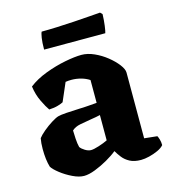

<svg xmlns="http://www.w3.org/2000/svg" viewBox="-100 -736 733 821"><g transform="rotate(-15 266.0 -325.5)"><path d="M172 3Q150 3 122 -10.5Q94 -24 71 -42Q48 -60 40 -73Q30 -106 30 -154Q30 -167 31 -179Q32 -191 34 -201Q43 -213 61.5 -228.5Q80 -244 100 -256.5Q120 -269 131 -272Q141 -275 169 -277Q197 -279 228 -280Q240 -280 243.5 -280.5Q247 -281 251 -281Q255 -281 266 -282Q277 -283 304 -285V-386Q287 -397 266.5 -402.5Q246 -408 225 -408Q211 -408 199 -406L164 -325Q157 -321 140.5 -316Q124 -311 101 -310Q90 -325 75 -356Q60 -387 55 -424Q87 -449 132 -466Q177 -483 221 -491.5Q265 -500 294 -500Q321 -500 350 -487Q379 -474 404 -454Q429 -434 445 -413Q461 -392 461 -377V-86L518 -80Q521 -75 524.5 -63.5Q528 -52 528 -38Q519 -27 500.5 -18.5Q482 -10 461.5 -5Q441 0 425 0Q395 0 375.5 -10.5Q356 -21 344 -36.5Q332 -52 324 -66Q306 -51 278 -35Q250 -19 221.5 -8Q193 3 172 3ZM229 -96Q241 -96 264.5 -103.5Q288 -111 304 -119V-231Q296 -229 285 -227Q274 -225 261 -223Q236 -219 213 -214.5Q190 -210 176 -197Q176 -184 177.5 -160.5Q179 -137 183 -122Q189 -113 203 -104.5Q217 -96 229 -96ZM146 -563Q146 -595 149.2 -614.5Q152.3 -634 155.9 -640Q184.7 -640 223 -641.5Q261.2 -643 300.4 -645.5Q339.5 -648 371.5 -650.5Q403.4 -653 417.8 -654L426.8 -645Q425.9 -618 422.8 -594.5Q419.6 -571 416.9 -563Z"/></g></svg>

Font: Texturina 72pt Black
Style: Regular
Weight: 900
Designer: Guillermo Torres Carreño
Foundry: Omnibus-Type
Version: Version 1.002; ttfautohint (v1.8.3)